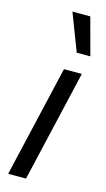

<svg xmlns="http://www.w3.org/2000/svg" viewBox="-118 -791 459 831"><g transform="rotate(15 111.5 -375.0)"><path d="M207 -500 91 0H11L127 -500ZM178 -750 223 -583H162L98 -750Z"/></g></svg>

Font: Prodigy Sans
Style: Italic
Weight: 400
Italic angle: -13°
Designer: Wei Huang
Foundry: Wei Huang
Version: Version 1.003; ttfautohint (v1.8.3)